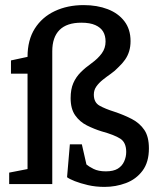

<svg xmlns="http://www.w3.org/2000/svg" viewBox="-20 -722 647 753"><path d="M390 11Q355 11 325 4Q295 -3 273.5 -11.5Q252 -20 243 -27L254 -156H301L319 -77Q328 -69 347 -59.5Q366 -50 395 -50Q425 -50 442 -60.5Q459 -71 467 -89Q475 -107 475 -126Q475 -163 452 -178Q429 -193 378 -207Q349 -216 321 -230Q293 -244 275 -269.5Q257 -295 257 -337Q257 -372 267.5 -396Q278 -420 296.5 -438.5Q315 -457 339 -474Q364 -492 379 -512.5Q394 -533 394 -559Q394 -582 384.5 -598Q375 -614 354 -623.5Q333 -633 299 -633Q242 -633 213.5 -604.5Q185 -576 185 -521V0H16V-45L88 -59V-433H23V-485L88 -499Q88 -565 116.5 -610Q145 -655 195 -678.5Q245 -702 308 -702Q361 -702 402.5 -686Q444 -670 468 -638.5Q492 -607 492 -561Q492 -539 486.5 -521Q481 -503 470.5 -488Q460 -473 444 -458Q431 -444 414.5 -432.5Q398 -421 383 -409Q368 -397 358 -383Q348 -369 348 -351Q348 -320 370.5 -307.5Q393 -295 428 -284Q467 -271 497.5 -255Q528 -239 546 -212.5Q564 -186 564 -140Q564 -86 539 -52.5Q514 -19 474 -4Q434 11 390 11Z"/></svg>

Font: Faustina Medium
Style: Regular
Weight: 500
Designer: Alfonso Garcia
Foundry: http://www.omnibus-type.com
Version: Version 1.200